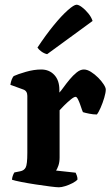

<svg xmlns="http://www.w3.org/2000/svg" viewBox="-20 -795 473 815"><path d="M230 0Q220 0 192.5 -3.5Q165 -7 132 -12Q99 -17 71 -22.5Q43 -28 31 -32Q31 -39 34 -48Q37 -57 41 -63L66 -68Q82 -71 89 -84Q96 -97 96 -146V-388Q96 -409 79 -415L24 -435Q28 -460 38 -472Q55 -480 89.5 -490Q124 -500 155 -500Q189 -500 210.5 -477Q232 -454 232 -414V-402Q238 -408 249.5 -424Q261 -440 275.5 -457.5Q290 -475 305.5 -487.5Q321 -500 336 -500Q350 -500 366 -490Q382 -480 396.5 -465.5Q411 -451 420 -437Q429 -423 429 -415Q429 -402 422.5 -380Q416 -358 407 -337.5Q398 -317 391 -309Q376 -309 358.5 -312.5Q341 -316 332 -319Q328 -328 323 -343.5Q318 -359 312 -371.5Q306 -384 301 -384Q294 -384 279.5 -372Q265 -360 251.5 -346.5Q238 -333 233 -327V-127Q233 -106 227.5 -91Q222 -76 218 -71L301 -62Q303 -58 306 -50Q309 -42 309 -33Q302 -25 287.5 -17.5Q273 -10 257 -5Q241 0 230 0ZM180 -565Q167 -568 155.5 -576.5Q144 -585 139 -593Q174 -646 207.5 -687Q241 -728 267.5 -751.5Q294 -775 305 -775Q314 -775 328 -764.5Q342 -754 355 -738Q368 -722 373 -706Z"/></svg>

Font: Texturina
Style: Bold
Weight: 700
Designer: Guillermo Torres Carreño
Foundry: Omnibus-Type
Version: Version 1.002; ttfautohint (v1.8.3)